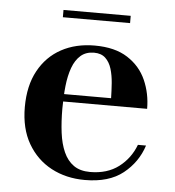

<svg xmlns="http://www.w3.org/2000/svg" viewBox="-47 -630 622 683"><g transform="rotate(5 264.5 -288.0)"><path d="M280.5 10Q213.5 10 160.5 -18.2Q107.5 -46.5 76.5 -100Q45.5 -153.5 45.5 -230Q45.5 -306.5 74.8 -360Q104 -413.5 155.5 -441.5Q207 -469.5 274.5 -469.5Q347 -469.5 392.2 -440.2Q437.5 -411 458.5 -363.5Q479.5 -316 479.5 -261.5H113V-288H348.5Q348 -314.5 346 -342Q344 -369.5 337 -392.5Q330 -415.5 315 -429.8Q300 -444 274.5 -444Q245.5 -444 226.8 -427.8Q208 -411.5 197.5 -382.8Q187 -354 183 -316.5Q179 -279 179 -236Q179 -189.5 184 -150.2Q189 -111 202 -81.8Q215 -52.5 238 -36.2Q261 -20 296.5 -20Q358 -20 398.8 -51Q439.5 -82 458 -131H487Q467.5 -70.5 417 -30.2Q366.5 10 280.5 10ZM152.5 -560V-586H392.5V-560Z"/></g></svg>

Font: Bodoni Moda SC 9pt SemiBold
Style: Regular
Weight: 600
Designer: Owen Earl
Foundry: indestructible type
Version: Version 2.005